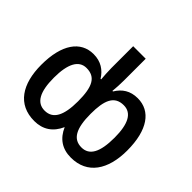

<svg xmlns="http://www.w3.org/2000/svg" viewBox="-176 -976 1203 1203"><g transform="rotate(45 425.5 -375.0)"><path d="M263 10C338 10 393 -26 425 -98C456 -27 510 10 587 10C733 10 806 -102 806 -271C806 -453 735 -550 621 -550C555 -550 511 -520 481 -470H476C479 -500 481 -534 481 -567V-760H370V-566C370 -533 373 -500 375 -471H370C340 -519 295 -550 230 -550C116 -550 45 -452 45 -271C45 -101 116 10 263 10ZM263 -82C192 -82 158 -145 158 -270C158 -391 192 -457 260 -457C341 -457 370 -399 370 -272C370 -144 336 -82 263 -82ZM589 -82C515 -82 481 -142 481 -272C481 -392 507 -457 590 -457C659 -457 693 -395 693 -272C693 -143 659 -82 589 -82Z"/></g></svg>

Font: Noto Sans UI SemiCondensed Medium
Style: Regular
Weight: 500
Width: 4
Designer: Monotype Design Team
Foundry: Monotype Imaging Inc.
Version: Version 1.901